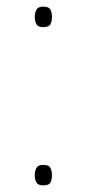

<svg xmlns="http://www.w3.org/2000/svg" viewBox="-20 -552 260 580"><path d="M85 -501Q85 -513 90 -522.5Q95 -532 110 -532Q128 -532 132.5 -522.5Q137 -513 137 -501Q137 -488 132.5 -479Q128 -470 110 -470Q95 -470 90 -479Q85 -488 85 -501ZM85 -23Q85 -35 90 -44.5Q95 -54 110 -54Q128 -54 132.5 -44.5Q137 -35 137 -23Q137 -10 132.5 -1Q128 8 110 8Q95 8 90 -1Q85 -10 85 -23Z"/></svg>

Font: Noto Sans Myanmar Thin
Style: Regular
Weight: 100
Designer: Monotype Design Team
Foundry: Monotype Imaging Inc.
Version: Version 2.107; ttfautohint (v1.8.4.7-5d5b)